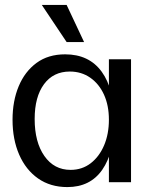

<svg xmlns="http://www.w3.org/2000/svg" viewBox="-20 -741 636 781"><path d="M254 20Q185 20 135 -15Q85 -50 58 -112Q31 -174 31 -254Q31 -330 56 -390Q81 -450 128.5 -485Q176 -520 245 -520Q342 -520 393.5 -449.5Q445 -379 445 -248Q445 -121 396 -50.5Q347 20 254 20ZM267 -50Q314 -50 349 -77Q384 -104 403.5 -150Q423 -196 423 -254Q423 -312 403 -356Q383 -400 347 -425Q311 -450 264 -450Q197 -450 159 -398.5Q121 -347 121 -257Q121 -163 160.5 -106.5Q200 -50 267 -50ZM423 0V-500H513V0ZM150 -721H251L322 -570H251Z"/></svg>

Font: Moderustic
Style: Regular
Weight: 400
Designer: Tural Alisoy
Foundry: TAFT Foundry
Version: Version 2.120